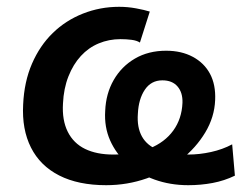

<svg xmlns="http://www.w3.org/2000/svg" viewBox="-20 -534 739 564"><path d="M292 10Q210 10 154 -18.5Q98 -47 71 -100.5Q44 -154 48 -227Q51 -294 74 -347Q97 -400 135 -437Q173 -474 223.5 -494Q274 -514 330 -514Q355 -514 379.5 -509.5Q404 -505 420 -500L391 -409Q382 -415 366.5 -417Q351 -419 334 -419Q300 -419 270 -406.5Q240 -394 217.5 -369.5Q195 -345 181 -309.5Q167 -274 165 -230Q162 -181 179 -147Q196 -113 230 -96.5Q264 -80 313 -80Q375 -80 419.5 -98Q464 -116 489 -150.5Q514 -185 516 -232Q517 -262 501.5 -280Q486 -298 457 -298Q424 -298 405.5 -270.5Q387 -243 385 -200Q382 -160 397 -133Q412 -106 445.5 -93Q479 -80 533 -80Q566 -80 600 -87.5Q634 -95 662 -110L670 -18Q639 -3 604.5 3.5Q570 10 533 10Q480 10 434 -6.5Q388 -23 354.5 -52.5Q321 -82 303.5 -121.5Q286 -161 289 -208Q291 -259 314 -299Q337 -339 376.5 -362Q416 -385 468 -385Q513 -385 546.5 -367Q580 -349 597 -317Q614 -285 612 -240Q610 -190 583 -145Q556 -100 512 -65Q468 -30 411 -10Q354 10 292 10Z"/></svg>

Font: Nunitoga
Style: Bold Italic
Weight: 700
Italic angle: -9°
Designer: Vernon Adams
Foundry: Vernon Adams
Version: Version 1.0